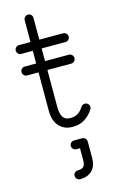

<svg xmlns="http://www.w3.org/2000/svg" viewBox="-142 -713 637 1062"><g transform="rotate(-15 176.5 -182.0)"><path d="M289.4 -90.9Q297.2 -102 310.9 -102Q321.2 -102 328.8 -94.6Q336.4 -87.2 336.4 -77.1Q336.4 -67.9 332 -62.8Q312.8 -32.5 283.6 -14.1Q254.5 4.4 217.6 4.4H210.2Q166 4.4 137.1 -26.9Q108.2 -58.1 108.2 -118.2L109.2 -634.1Q109.2 -644.2 116.6 -651.6Q124 -659 134.8 -659Q145.5 -659 152.6 -651.6Q159.6 -644.2 159.6 -634.1L159.2 -124.6Q159.2 -46 210.2 -46H217.6Q240 -46 257.8 -57.1Q275.5 -68.2 289.4 -90.9ZM42.9 -458.9Q32.8 -458.9 25.4 -466.2Q18 -473.6 18 -484.4Q18 -494.1 25.4 -501.7Q32.8 -509.2 42.9 -509.2H295.5Q306.2 -509.2 313.6 -501.7Q321 -494.1 321 -484.4Q321 -473.6 313.6 -466.2Q306.2 -458.9 295.5 -458.9ZM42.9 -335.4Q32.8 -335.4 25.4 -342.8Q18 -350.1 18 -360.9Q18 -371.6 25.4 -379Q32.8 -386.4 42.9 -386.4H295.5Q306.2 -386.4 313.6 -379Q321 -371.6 321 -360.9Q321 -350.1 313.6 -342.8Q306.2 -335.4 295.5 -335.4ZM178.5 294.8Q167.8 294.8 160.4 287.2Q153 279.6 153 269.2Q153 258.5 160.4 251.4Q167.8 244.4 178.5 244.4Q202.1 244.4 211.8 233.8Q221.5 223.2 221.5 199.6V129.4H200.9Q190.1 129.4 182.8 121.8Q175.4 114.2 175.4 103.9Q175.4 93.8 182.8 86.4Q190.1 79 200.9 79H243.2Q272.5 79 272.5 108.2V199.6Q272.5 243.9 247.8 269.3Q223 294.8 178.5 294.8Z"/></g></svg>

Font: Libertine-Super Thin
Style: Regular
Weight: 100
Designer: Bastien Sozeau
Foundry: NBR — Bastien Sozeau
Version: Version 2.003;gftools[0.9.33]